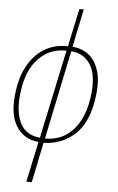

<svg xmlns="http://www.w3.org/2000/svg" viewBox="-64 -803 667 1087"><g transform="rotate(5 269.5 -260.0)"><path d="M128 240 177 10Q91 2 48.5 -68.5Q6 -139 24 -267Q37 -360 75.5 -422.5Q114 -485 171 -516Q228 -547 296 -544L342 -760H367L322 -544Q376 -540 415.5 -509Q455 -478 472.5 -418Q490 -358 477 -267Q458 -127 384.5 -58.5Q311 10 206 12L159 240ZM52 -267Q37 -154 69.5 -88Q102 -22 183 -15L290 -519Q196 -521 132 -455.5Q68 -390 52 -267ZM449 -267Q466 -389 428.5 -451Q391 -513 317 -518L212 -13Q281 -13 330 -45.5Q379 -78 409 -135.5Q439 -193 449 -267Z"/></g></svg>

Font: Noto Serif Thin
Style: Italic
Weight: 100
Italic angle: -12°
Designer: Monotype Design Team
Foundry: Monotype Imaging Inc.
Version: Version 2.014; ttfautohint (v1.8.4.7-5d5b)